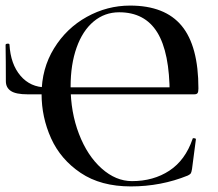

<svg xmlns="http://www.w3.org/2000/svg" viewBox="-20 -656 780 688"><path d="M129 -319Q129 -410 173.5 -482.5Q218 -555 291 -595.5Q364 -636 446 -636Q571 -636 631 -563.5Q691 -491 691 -339Q691 -327 688 -322.5Q685 -318 676 -318H588Q588 -468 543.5 -540Q499 -612 407 -612Q355 -612 315.5 -579Q276 -546 254.5 -485.5Q233 -425 233 -346Q233 -254 263 -176Q293 -98 344 -52.5Q395 -7 453 -7Q530 -7 587 -44.5Q644 -82 670 -158Q670 -161 674 -161Q677 -161 679.5 -160Q682 -159 682 -157L668 -50Q666 -38 663.5 -34.5Q661 -31 653 -27Q557 12 449 12Q341 12 269 -36.5Q197 -85 163 -160.5Q129 -236 129 -319ZM0 -495Q0 -499 7 -499.5Q14 -500 14 -496Q18 -426 53.5 -384.5Q89 -343 145 -343H667V-318H79Q37 -318 19 -330Q1 -342 1 -365Q1 -438 0 -495Z"/></svg>

Font: Cormorant SC SemiBold
Style: Regular
Weight: 600
Designer: Christian Thalmann (Catharsis Fonts)
Foundry: Catharsis Fonts
Version: Version 4.000